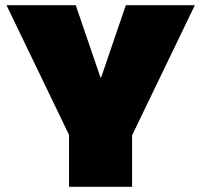

<svg xmlns="http://www.w3.org/2000/svg" viewBox="-20 -720 775 740"><path d="M5 -700H272L367 -422H370L465 -700H731L486 -192H250ZM246 -286H489V0H246Z"/></svg>

Font: Pathway Extreme 8pt Thin 12pt Black
Style: Regular
Weight: 900
Version: Version 1.001;gftools[0.9.26]